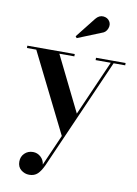

<svg xmlns="http://www.w3.org/2000/svg" viewBox="-102 -765 780 1093"><g transform="rotate(10 288.0 -218.5)"><path d="M412.5 -606 276.5 -551 269 -560.5 361 -677Q380.5 -701 405 -699Q429.5 -697 441.5 -678.5Q453.5 -660.5 444.8 -636.8Q436 -613 412.5 -606ZM281.5 -446.5H195L352 -128L492 -446.5H404.5V-460H575.5V-446.5H508.5L227 193Q211 227.5 192.8 244.8Q174.5 262 145 262Q118.5 262 97.8 245.2Q77 228.5 77 197.5Q77 168.5 96.5 149.5Q116 130.5 145 130.5Q170 130.5 189.2 147.5Q208.5 164.5 211.5 191L290 12.5L61.5 -446.5H7.5V-460H281.5Z"/></g></svg>

Font: Bodoni* 16pt Medium
Style: Regular
Weight: 500
Version: Version 2.3